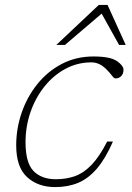

<svg xmlns="http://www.w3.org/2000/svg" viewBox="-20 -752 536 782"><path d="M352.5 -498Q296 -498 247.2 -472Q198.5 -446 161.8 -400.5Q125 -355 104.5 -296.2Q84 -237.5 84 -172.5Q84 -89.5 116.2 -55.8Q148.5 -22 208 -22Q251 -22 286.8 -35.2Q322.5 -48.5 354 -81.8Q385.5 -115 416.5 -175.5H440Q409 -105 374 -64.5Q339 -24 297.5 -7Q256 10 204.5 10Q135 10 90.5 -30.5Q46 -71 46 -160Q46 -229 68.5 -293.8Q91 -358.5 132.5 -410Q174 -461.5 232 -491.8Q290 -522 361 -522Q428.5 -522 455.8 -503.5Q483 -485 483 -467.5Q483 -452 473.8 -442.2Q464.5 -432.5 450 -432.5Q444.5 -432.5 435.8 -444.2Q427 -456 412.5 -470.5Q385 -498 352.5 -498ZM209.5 -569 382.5 -732H418L492 -569H465L394 -696.5L244.5 -569Z"/></svg>

Font: Newsreader Caption ExtraLight
Style: Italic
Weight: 275
Italic angle: -17°
Designer: Hugues Gentile
Foundry: Production Type
Version: Version 1.001